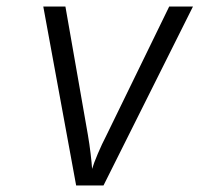

<svg xmlns="http://www.w3.org/2000/svg" viewBox="-20 -570 640 590"><path d="M214 0 113 -550H181L250 -156Q255 -127 258.5 -97.5Q262 -68 263 -51Q268 -68 280.5 -97.5Q293 -127 308 -156L500 -550H573L298 0Z"/></svg>

Font: JetBrains Mono NL ExtraLight
Style: Italic
Weight: 200
Italic angle: -9°
Monospace: yes
Designer: Philipp Nurullin, Konstantin Bulenkov
Foundry: JetBrains
Version: Version 2.305; ttfautohint (v1.8.4.7-5d5b)